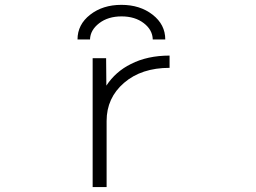

<svg xmlns="http://www.w3.org/2000/svg" viewBox="-20 -759 1040 780"><path d="M345.7 -598.6H294.9Q294.9 -659.2 346.2 -699.2Q397.5 -739.3 473.1 -739.3Q548.8 -739.3 600.1 -699.2Q651.4 -659.2 651.4 -598.6H600.6Q599.6 -637.7 564 -665Q528.3 -692.4 473.6 -692.4Q418.9 -692.4 382.8 -664.6Q346.7 -636.7 345.7 -598.6ZM412.1 -411.1Q449.2 -467.8 511.7 -499Q579.1 -533.2 668.9 -533.2V-483.4Q554.7 -483.4 483.9 -422.4Q413.1 -361.3 413.1 -267.6V1H356.4V-522.5H411.1Z"/></svg>

Font: GenEi Gothic M Light
Style: Regular
Weight: 300
Designer: o_tamon (Modified); [Source Han Sans]
Ryoko NISHIZUKA  (kana & ideographs); Paul D. Hunt (Latin, Greek & Cyrillic); Wenl
Version: Version 1.1a;Original Version 1.004